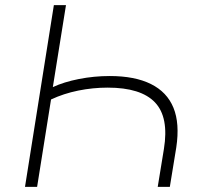

<svg xmlns="http://www.w3.org/2000/svg" viewBox="-20 -725 786 745"><path d="M77 0 189 -705H236L185 -387Q228 -407 286.5 -418.5Q345 -430 406 -430Q503 -430 565.5 -399Q628 -368 653 -307Q678 -246 664 -153L639 0H592L616 -147Q636 -270 581.5 -327.5Q527 -385 398 -385Q340 -385 283.5 -373.5Q227 -362 178 -339L124 0Z"/></svg>

Font: Nunito Sans 10pt SemiExpanded ExtraLight
Style: Italic
Weight: 250
Width: 6
Italic angle: -9°
Designer: Vernon Adams
Foundry: Vernon Adams
Version: Version 3.101;gftools[0.9.27]